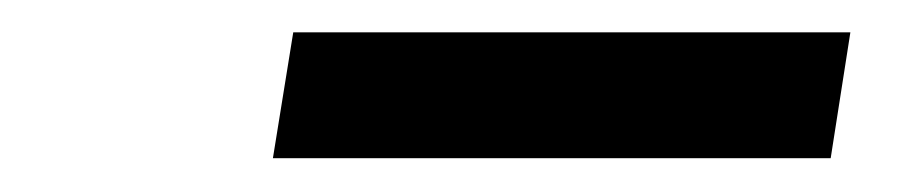

<svg xmlns="http://www.w3.org/2000/svg" viewBox="-20 -747 547 117"><path d="M498.2 -727.3H158.7L146.3 -650.6H486.2Z"/></svg>

Font: Magic Ui Pro Semi Bold
Style: Italic
Weight: 600
Italic angle: -9.39999°
Designer: Stefan Endress, Andreas Faust
Version: Version 1.000;FEAKit 1.0